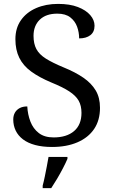

<svg xmlns="http://www.w3.org/2000/svg" viewBox="-20 -744 584 985"><path d="M247 10Q198 10 160.5 0Q123 -10 98 -29Q73 -48 60.5 -74Q48 -100 48 -131Q48 -151 56.5 -166Q65 -181 81 -189.5Q97 -198 120 -198Q122 -157 136 -120.5Q150 -84 179 -61.5Q208 -39 255 -39Q322 -39 360 -71.5Q398 -104 398 -165Q398 -202 383.5 -227.5Q369 -253 335.5 -275Q302 -297 243 -321Q181 -347 140 -377Q99 -407 79 -447.5Q59 -488 59 -543Q59 -600 87.5 -640.5Q116 -681 165.5 -702.5Q215 -724 278 -724Q338 -724 379.5 -708Q421 -692 443 -666.5Q465 -641 465 -612Q465 -580 443.5 -563.5Q422 -547 386 -547Q386 -578 375.5 -607Q365 -636 340.5 -655Q316 -674 274 -674Q216 -674 184 -643Q152 -612 152 -560Q152 -520 166.5 -492.5Q181 -465 215 -443.5Q249 -422 307 -398Q366 -374 407.5 -345.5Q449 -317 471 -280Q493 -243 493 -191Q493 -127 463 -82.5Q433 -38 377.5 -14Q322 10 247 10ZM199 208Q205 186 210 161Q215 136 220 110.5Q225 85 229 61H326V71Q317 92 303 119Q289 146 273 173Q257 200 243 221H199Z"/></svg>

Font: Noto Serif Hebrew
Style: Regular
Weight: 400
Designer: Monotype Design Team
Foundry: Monotype Imaging Inc.
Version: Version 2.003